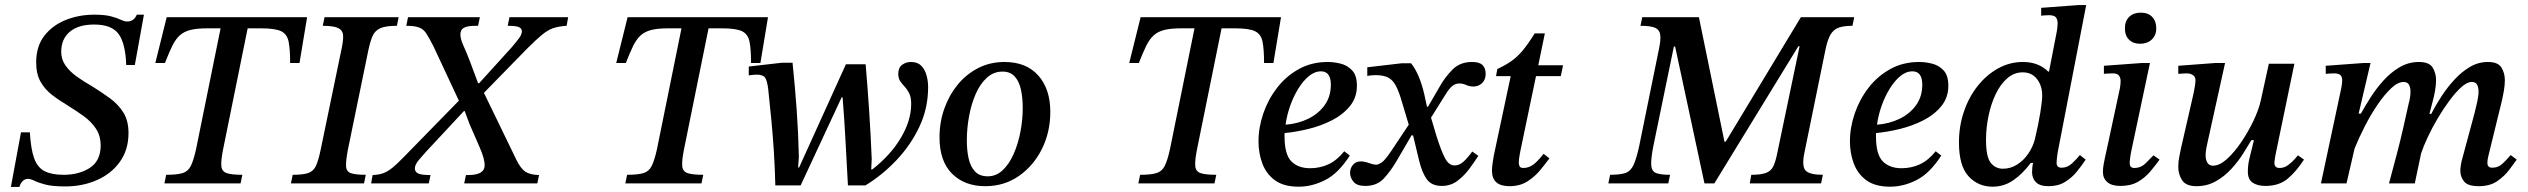

<svg xmlns="http://www.w3.org/2000/svg" viewBox="-20 -725 9992 759"><path d="M57 14H23L63 -202H98Q102 -134 115.5 -98Q129 -62 157 -48Q185 -34 232 -34Q292 -34 334.5 -61Q377 -88 378 -148Q378 -188 359.5 -216Q341 -244 311.5 -265.5Q282 -287 249 -307L248 -308Q214 -328 185.5 -350Q157 -372 140 -402.5Q123 -433 123 -479Q123 -541 154.5 -582.5Q186 -624 238.5 -645.5Q291 -667 353 -667Q394 -667 418.5 -660.5Q443 -654 457.5 -647Q472 -640 483 -640Q495 -640 504.5 -646Q514 -652 521 -667H549L513 -468H479Q476 -553 449 -590.5Q422 -628 352 -628Q290 -628 256 -599.5Q222 -571 222 -520Q222 -490 239 -466Q256 -442 284 -422Q312 -402 344 -384Q381 -361 414 -337Q447 -313 467.5 -280.5Q488 -248 488 -199Q488 -133 454 -85.5Q420 -38 363 -13Q306 12 238 12Q187 12 159 4.5Q131 -3 116 -10.5Q101 -18 90 -18Q79 -18 69.5 -9Q60 0 57 14Z M931 0H630L637 -34Q679 -34 701 -40.5Q723 -47 734 -68.5Q745 -90 755 -135L852 -613H799Q758 -613 732.5 -606.5Q707 -600 690.5 -585Q674 -570 661 -543.5Q648 -517 632 -476H594L639 -657H1194L1164 -476H1127Q1127 -530 1121 -560Q1115 -590 1091.5 -601.5Q1068 -613 1012 -613H959L862 -135Q853 -90 855 -68.5Q857 -47 876.5 -40.5Q896 -34 938 -34Z M1419 0H1130L1137 -34Q1178 -34 1198.5 -41Q1219 -48 1229 -69.5Q1239 -91 1248 -135L1328 -521Q1337 -560 1336.5 -582Q1336 -604 1318 -613.5Q1300 -623 1256 -623L1263 -657H1556L1549 -623Q1505 -623 1483.5 -613.5Q1462 -604 1452.5 -582Q1443 -560 1435 -521L1355 -132Q1347 -89 1348 -68Q1349 -47 1367 -40.5Q1385 -34 1426 -34Z M2104 0H1815L1822 -33H1831Q1896 -33 1896 -72Q1896 -83 1891.5 -100.5Q1887 -118 1876 -143L1836 -235L1817 -286H1814L1664 -125Q1652 -112 1636 -93Q1620 -74 1620 -59Q1620 -46 1632.5 -39.5Q1645 -33 1682 -33L1675 0H1447L1453 -33Q1478 -34 1495.5 -40.5Q1513 -47 1532 -62.5Q1551 -78 1579 -107L1794 -327L1693 -543Q1677 -574 1666 -591.5Q1655 -609 1637.5 -616Q1620 -623 1586 -623L1593 -657H1877L1870 -623H1859Q1829 -623 1814.5 -615.5Q1800 -608 1800 -588Q1800 -571 1812 -544.5Q1824 -518 1836 -487L1870 -396H1874L2002 -537Q2020 -558 2031.5 -573.5Q2043 -589 2043 -601Q2043 -612 2032 -617.5Q2021 -623 1987 -623L1994 -657H2226L2220 -623Q2188 -621 2166.5 -613.5Q2145 -606 2122 -587Q2099 -568 2063 -532L1893 -358L2021 -94Q2038 -59 2056.5 -46.5Q2075 -34 2111 -33Z M2753 0H2452L2459 -34Q2501 -34 2523 -40.5Q2545 -47 2556 -68.5Q2567 -90 2577 -135L2674 -613H2621Q2580 -613 2554.5 -606.5Q2529 -600 2512.5 -585Q2496 -570 2483 -543.5Q2470 -517 2454 -476H2416L2461 -657H3016L2986 -476H2949Q2949 -530 2943 -560Q2937 -590 2913.5 -601.5Q2890 -613 2834 -613H2781L2684 -135Q2675 -90 2677 -68.5Q2679 -47 2698.5 -40.5Q2718 -34 2760 -34Z M3145 8H3045Q3043 -68 3039 -129Q3035 -190 3029.5 -248Q3024 -306 3017 -371Q3013 -406 3004.5 -418Q2996 -430 2971 -430Q2963 -430 2956.5 -429Q2950 -428 2940 -427V-462L3071 -477H3113Q3123 -381 3129.5 -289.5Q3136 -198 3138 -105L3135 -63H3139L3324 -471H3402Q3410 -377 3416 -285.5Q3422 -194 3426 -97L3424 -55H3428Q3501 -112 3541.5 -180.5Q3582 -249 3582 -314Q3582 -340 3574.5 -355.5Q3567 -371 3557 -381.5Q3547 -392 3539 -403.5Q3531 -415 3531 -433Q3531 -458 3546.5 -469Q3562 -480 3581 -480Q3607 -480 3621.5 -465.5Q3636 -451 3642.5 -428Q3649 -405 3649 -381Q3649 -297 3614.5 -224Q3580 -151 3523.5 -91.5Q3467 -32 3401 8H3332Q3327 -81 3322.5 -166Q3318 -251 3311 -340H3307Z M3875 11Q3793 11 3743.5 -38.5Q3694 -88 3694 -182Q3694 -242 3713 -295.5Q3732 -349 3766 -390.5Q3800 -432 3847 -456Q3894 -480 3951 -480Q4037 -480 4084.5 -426.5Q4132 -373 4132 -283Q4132 -203 4099 -136.5Q4066 -70 4008 -29.5Q3950 11 3875 11ZM3885 -28Q3918 -28 3943.5 -52Q3969 -76 3986.5 -115Q4004 -154 4013.5 -202Q4023 -250 4023 -299Q4023 -338 4016 -370.5Q4009 -403 3991.5 -422.5Q3974 -442 3943 -442Q3908 -442 3881.5 -418Q3855 -394 3837.5 -354.5Q3820 -315 3811 -266.5Q3802 -218 3802 -169Q3802 -131 3809 -99Q3816 -67 3834 -47.5Q3852 -28 3885 -28Z M4781 0H4480L4487 -34Q4529 -34 4551 -40.5Q4573 -47 4584 -68.5Q4595 -90 4605 -135L4702 -613H4649Q4608 -613 4582.5 -606.5Q4557 -600 4540.5 -585Q4524 -570 4511 -543.5Q4498 -517 4482 -476H4444L4489 -657H5044L5014 -476H4977Q4977 -530 4971 -560Q4965 -590 4941.5 -601.5Q4918 -613 4862 -613H4809L4712 -135Q4703 -90 4705 -68.5Q4707 -47 4726.5 -40.5Q4746 -34 4788 -34Z M5114 13Q5055 13 5020.5 -12Q4986 -37 4970.5 -78Q4955 -119 4955 -166Q4955 -221 4974 -276.5Q4993 -332 5028.5 -378Q5064 -424 5114.5 -452Q5165 -480 5229 -480Q5253 -480 5279.5 -473.5Q5306 -467 5325 -447Q5344 -427 5344 -386Q5344 -339 5316 -305Q5288 -271 5244.5 -249Q5201 -227 5151.5 -215Q5102 -203 5058 -199Q5058 -193 5058 -186Q5058 -114 5085 -87Q5112 -60 5159 -60Q5198 -60 5231.5 -75.5Q5265 -91 5294 -127L5316 -110Q5271 -40 5219 -13.5Q5167 13 5114 13ZM5062 -232Q5112 -236 5152.5 -256Q5193 -276 5217 -310Q5241 -344 5241 -390Q5241 -443 5202 -443Q5177 -443 5154 -424Q5131 -405 5112 -374Q5093 -343 5080 -306Q5067 -269 5062 -232Z M5680 10Q5640 10 5621 -15.5Q5602 -41 5590 -90L5566 -190H5560L5500 -87Q5477 -48 5450 -19Q5423 10 5377 10Q5344 10 5330.5 -6.5Q5317 -23 5317 -42Q5317 -60 5328.5 -73.5Q5340 -87 5359 -87Q5374 -87 5391.5 -80.5Q5409 -74 5421 -74Q5428 -74 5441 -82Q5454 -90 5479 -127L5549 -232L5522 -322Q5510 -364 5497.5 -387Q5485 -410 5466.5 -419Q5448 -428 5417 -428Q5408 -428 5400 -427Q5392 -426 5385 -425V-459L5522 -475H5558Q5591 -434 5610 -354L5621 -303H5625L5672 -384Q5693 -421 5722.5 -450.5Q5752 -480 5799 -480Q5829 -480 5841 -467.5Q5853 -455 5853 -433Q5853 -410 5839 -396.5Q5825 -383 5805 -383Q5789 -383 5776 -389Q5763 -395 5749 -395Q5733 -395 5721 -385Q5709 -375 5696 -354L5637 -260L5658 -189Q5678 -126 5693 -98.5Q5708 -71 5730 -71Q5749 -71 5765.5 -86Q5782 -101 5800 -126L5824 -109Q5810 -87 5789.5 -59Q5769 -31 5742 -10.5Q5715 10 5680 10Z M5947 11Q5878 11 5878 -50Q5878 -63 5880.5 -80.5Q5883 -98 5885 -109L5952 -424H5894L5899 -452Q5933 -468 5956 -484.5Q5979 -501 5999.5 -525.5Q6020 -550 6047 -593H6087L6061 -467H6159L6150 -424H6052L5991 -132Q5991 -132 5987.5 -113.5Q5984 -95 5984 -82Q5984 -73 5987.5 -67Q5991 -61 6002 -61Q6022 -61 6039.5 -73Q6057 -85 6082 -117L6105 -99Q6091 -80 6070 -54Q6049 -28 6019 -8.5Q5989 11 5947 11Z M6575 0H6338L6345 -34Q6384 -34 6405 -41Q6426 -48 6437.5 -72.5Q6449 -97 6460 -148L6538 -531Q6546 -568 6543 -588Q6540 -608 6522 -615.5Q6504 -623 6465 -623L6472 -657H6696L6797 -165H6802L7099 -657H7310L7303 -623Q7268 -623 7248 -615.5Q7228 -608 7216.5 -588.5Q7205 -569 7197 -532L7113 -121Q7102 -67 7118 -50.5Q7134 -34 7186 -34L7179 0H6897L6903 -34Q6940 -34 6960 -41Q6980 -48 6989.5 -66.5Q6999 -85 7006 -121L7094 -542H7089L6757 0H6718L6602 -541H6597L6516 -148Q6506 -97 6507.5 -72.5Q6509 -48 6526.5 -41Q6544 -34 6582 -34Z M7452 13Q7393 13 7358.5 -12Q7324 -37 7308.5 -78Q7293 -119 7293 -166Q7293 -221 7312 -276.5Q7331 -332 7366.5 -378Q7402 -424 7452.5 -452Q7503 -480 7567 -480Q7591 -480 7617.5 -473.5Q7644 -467 7663 -447Q7682 -427 7682 -386Q7682 -339 7654 -305Q7626 -271 7582.5 -249Q7539 -227 7489.5 -215Q7440 -203 7396 -199Q7396 -193 7396 -186Q7396 -114 7423 -87Q7450 -60 7497 -60Q7536 -60 7569.5 -75.5Q7603 -91 7632 -127L7654 -110Q7609 -40 7557 -13.5Q7505 13 7452 13ZM7400 -232Q7450 -236 7490.5 -256Q7531 -276 7555 -310Q7579 -344 7579 -390Q7579 -443 7540 -443Q7515 -443 7492 -424Q7469 -405 7450 -374Q7431 -343 7418 -306Q7405 -269 7400 -232Z M7857 13Q7800 13 7762 -28Q7724 -69 7724 -162Q7724 -227 7744 -285Q7764 -343 7799 -386.5Q7834 -430 7879.5 -455Q7925 -480 7977 -480Q8009 -480 8034 -470Q8059 -460 8077 -442H8080L8111 -602Q8111 -602 8112.5 -613Q8114 -624 8114 -634Q8114 -647 8107.5 -656Q8101 -665 8079 -665Q8070 -665 8059.5 -664Q8049 -663 8049 -663V-694L8197 -705H8227L8114 -121Q8114 -121 8112 -105.5Q8110 -90 8110 -81Q8110 -62 8130 -62Q8153 -62 8172 -80Q8191 -98 8202 -112L8225 -94Q8209 -70 8189.5 -46Q8170 -22 8143 -5.5Q8116 11 8078 11Q8044 11 8028.5 -4.5Q8013 -20 8013 -45Q8013 -53 8014 -63Q8015 -73 8017 -81H8008Q7974 -36 7937.5 -11.5Q7901 13 7857 13ZM7898 -58Q7928 -58 7954 -74.5Q7980 -91 7998 -117.5Q8016 -144 8024 -174Q8038 -233 8045.5 -279Q8053 -325 8053 -348Q8053 -386 8032.5 -412.5Q8012 -439 7976 -439Q7942 -439 7915 -415.5Q7888 -392 7869.5 -353.5Q7851 -315 7841 -267.5Q7831 -220 7831 -172Q7831 -105 7849.5 -81.5Q7868 -58 7898 -58Z M8362 10Q8328 10 8310.5 -5Q8293 -20 8293 -46Q8293 -59 8296.5 -78.5Q8300 -98 8310 -142L8360 -375Q8360 -375 8361.5 -384.5Q8363 -394 8363 -406Q8363 -416 8357 -425.5Q8351 -435 8331 -435Q8318 -435 8307.5 -434Q8297 -433 8297 -433V-465L8448 -476H8479L8404 -122Q8404 -122 8401.5 -106Q8399 -90 8399 -80Q8399 -61 8417 -61Q8443 -61 8462 -79.5Q8481 -98 8493 -111L8517 -94Q8499 -69 8479 -45.5Q8459 -22 8431 -6Q8403 10 8362 10ZM8440 -552Q8413 -552 8396.5 -568Q8380 -584 8380 -613Q8380 -642 8397 -658.5Q8414 -675 8443 -675Q8472 -675 8488 -658Q8504 -641 8504 -613Q8504 -585 8486 -568.5Q8468 -552 8440 -552Z M8663 11Q8622 11 8606.5 -12Q8591 -35 8591 -66Q8591 -85 8595 -105.5Q8599 -126 8602 -140L8651 -354Q8651 -354 8653 -364Q8655 -374 8657 -386.5Q8659 -399 8659 -408Q8659 -421 8649 -428Q8639 -435 8624 -435Q8613 -435 8604.5 -434Q8596 -433 8591 -433V-465L8738 -476H8776L8706 -159Q8705 -155 8702 -139.5Q8699 -124 8699 -112Q8699 -94 8706 -82Q8713 -70 8728 -70Q8754 -70 8783 -96Q8812 -122 8839.5 -162.5Q8867 -203 8888 -247Q8909 -291 8917 -327L8949 -473H9050L8977 -121Q8977 -121 8974 -105Q8971 -89 8971 -78Q8971 -72 8975.5 -66.5Q8980 -61 8992 -61Q9010 -61 9026 -73Q9042 -85 9052.5 -97.5Q9063 -110 9064 -111L9088 -94Q9058 -48 9024 -19Q8990 10 8935 10Q8905 10 8885.5 -2.5Q8866 -15 8866 -47Q8866 -75 8873.5 -103.5Q8881 -132 8890 -171H8880Q8867 -149 8847.5 -118Q8828 -87 8801 -57.5Q8774 -28 8739.5 -8.5Q8705 11 8663 11Z M9779 11Q9735 11 9720.5 -8Q9706 -27 9706 -49Q9706 -61 9708 -72.5Q9710 -84 9711 -88L9762 -277Q9767 -296 9772.5 -321Q9778 -346 9778 -363Q9778 -379 9772.5 -390Q9767 -401 9751 -401Q9733 -401 9710.5 -381Q9688 -361 9663.5 -328Q9639 -295 9616.5 -257Q9594 -219 9577 -182.5Q9560 -146 9551 -119L9526 0H9424Q9442 -66 9455.5 -118Q9469 -170 9480 -218Q9491 -266 9503 -321Q9504 -322 9506.5 -336Q9509 -350 9509 -363Q9509 -379 9503 -390Q9497 -401 9482 -401Q9459 -401 9432.5 -376Q9406 -351 9379 -311.5Q9352 -272 9328.5 -226Q9305 -180 9288 -138L9256 0H9155L9235 -375Q9235 -375 9237 -386Q9239 -397 9239 -408Q9239 -421 9232 -428Q9225 -435 9206 -435Q9197 -435 9185.5 -434Q9174 -433 9174 -433V-465L9324 -476H9351L9304 -276H9313Q9328 -303 9350 -338Q9372 -373 9401 -405.5Q9430 -438 9465.5 -459Q9501 -480 9542 -480Q9583 -480 9596.5 -458Q9610 -436 9610 -409Q9610 -388 9606 -366Q9602 -344 9601 -341L9584 -275H9591Q9608 -308 9631 -343.5Q9654 -379 9682.5 -410Q9711 -441 9744 -460.5Q9777 -480 9815 -480Q9855 -480 9868.5 -458Q9882 -436 9882 -408Q9882 -388 9878 -365.5Q9874 -343 9872 -334L9816 -105Q9816 -105 9814.5 -97Q9813 -89 9813 -81Q9813 -62 9832 -62Q9857 -62 9875 -80Q9893 -98 9905 -112L9929 -94Q9918 -79 9899.5 -54Q9881 -29 9852 -9Q9823 11 9779 11Z"/></svg>

Font: STIX Two Text Medium
Style: Italic
Weight: 500
Italic angle: -12°
Designer: Ross Mills, John Hudson & Paul Hanslow, Tiro Typeworks Ltd; with prior portions MicroPress Inc. and Coen Hoffman, Elsevi
Foundry: Tiro Typeworks Ltd
Version: Version 2.13 b171